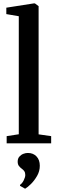

<svg xmlns="http://www.w3.org/2000/svg" viewBox="-20 -839 333 1124"><path d="M90 -53V-744L17 -756.5V-794L177 -819H184.5L206 -803V-52.5L279.5 -42V0H19V-42ZM213 131.5Q213 163 197.2 190.5Q181.5 218 161.5 237.8Q141.5 257.5 127.5 265.5H126.5L97.5 249L97 243.5Q110.5 234 119.2 216Q128 198 128 185.5Q128 171.5 122 163Q116 154.5 106 147.5Q97.5 141.5 90.5 132.2Q83.5 123 83.5 107Q83.5 89 93.5 77.8Q103.5 66.5 117 61.5Q130.5 56.5 141 56.5H144Q174.5 56.5 193.8 76.8Q213 97 213 131.5Z"/></svg>

Font: Merriweather 60pt SemiBold
Style: Regular
Weight: 600
Version: Version 2.100